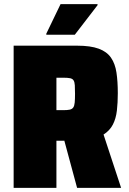

<svg xmlns="http://www.w3.org/2000/svg" viewBox="-20 -909 623 929"><path d="M46 0V-688H353Q418 -688 457.5 -673.5Q497 -659 517 -630Q537 -601 543.5 -558Q550 -515 550 -458Q550 -412 545.5 -373.5Q541 -335 526 -306Q511 -277 481 -258L566 0H353L283 -259L322 -234Q315 -230 307 -229Q299 -228 284 -228H253V0ZM253 -376H287Q306 -376 317.5 -378.5Q329 -381 334.5 -389Q340 -397 341.5 -413Q343 -429 343 -455Q343 -481 342 -496.5Q341 -512 336 -520Q331 -528 319.5 -530.5Q308 -533 287 -533H253ZM204 -741V-746L273 -889H452V-884L342 -741Z"/></svg>

Font: Saira SemiCondensed Black
Style: Regular
Weight: 900
Width: 4
Designer: Hector Gatti with collaboration of the Omnibus-Type team
Foundry: Omnibus-Type
Version: Version 1.101